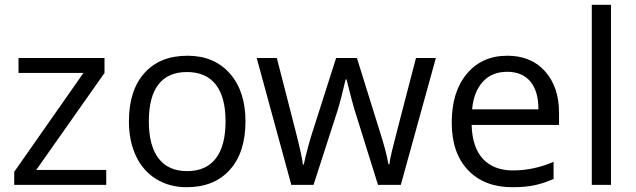

<svg xmlns="http://www.w3.org/2000/svg" viewBox="-20 -780 2684 810"><path d="M428.2 0H40V-55.2L332 -472.2H58.1V-535.2H420.9V-472.2L132.8 -63H428.2Z M1015.6 -268.1Q1015.6 -137.2 949.7 -63.7Q883.8 9.8 767.6 9.8Q695.8 9.8 640.1 -23.9Q584.5 -57.6 554.2 -120.6Q523.9 -183.6 523.9 -268.1Q523.9 -398.9 589.4 -471.9Q654.8 -544.9 771 -544.9Q883.3 -544.9 949.5 -470.2Q1015.6 -395.5 1015.6 -268.1ZM607.9 -268.1Q607.9 -165.5 648.9 -111.8Q689.9 -58.1 769.5 -58.1Q849.1 -58.1 890.4 -111.6Q931.6 -165 931.6 -268.1Q931.6 -370.1 890.4 -423.1Q849.1 -476.1 768.6 -476.1Q689 -476.1 648.4 -423.8Q607.9 -371.6 607.9 -268.1Z M1574.7 0 1476.6 -314Q1467.3 -342.8 1441.9 -444.8H1438Q1418.5 -359.4 1403.8 -313L1302.7 0H1209L1063 -535.2H1147.9Q1199.7 -333.5 1226.8 -228Q1253.9 -122.6 1257.8 -85.9H1261.7Q1267.1 -113.8 1279.1 -158Q1291 -202.1 1299.8 -228L1397.9 -535.2H1485.8L1581.5 -228Q1608.9 -144 1618.7 -86.9H1622.6Q1624.5 -104.5 1633.1 -141.1Q1641.6 -177.7 1734.9 -535.2H1818.8L1670.9 0Z M2141.6 9.8Q2022.9 9.8 1954.3 -62.5Q1885.7 -134.8 1885.7 -263.2Q1885.7 -392.6 1949.5 -468.8Q2013.2 -544.9 2120.6 -544.9Q2221.2 -544.9 2279.8 -478.8Q2338.4 -412.6 2338.4 -304.2V-252.9H1969.7Q1972.2 -158.7 2017.3 -109.9Q2062.5 -61 2144.5 -61Q2231 -61 2315.4 -97.2V-24.9Q2272.5 -6.3 2234.1 1.7Q2195.8 9.8 2141.6 9.8ZM2119.6 -477.1Q2055.2 -477.1 2016.8 -435.1Q1978.5 -393.1 1971.7 -318.8H2251.5Q2251.5 -395.5 2217.3 -436.3Q2183.1 -477.1 2119.6 -477.1Z M2557.6 0H2476.6V-759.8H2557.6Z"/></svg>

Font: f06041945
Style: Regular
Weight: 400
Foundry: Ascender Corporation
Version: Version 1.10